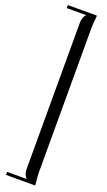

<svg xmlns="http://www.w3.org/2000/svg" viewBox="-192 -812 597 1075"><g transform="rotate(20 106.0 -275.0)"><path d="M106 -710Q106 -744 124 -762V-763H9V-781H182V-776Q177 -726 177 -701V151Q177 176 182 226V231H9V213H124V211Q106 193 106 160Z"/></g></svg>

Font: Foglihten068fMac
Style: Regular
Weight: 500
Designer: gluk (gluksza@wp.pl)
Foundry: gluk (gluksza@wp.pl)
Version: Version 0.68